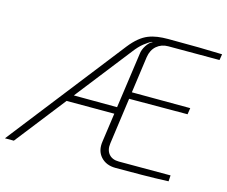

<svg xmlns="http://www.w3.org/2000/svg" viewBox="-131 -824 1135 959"><g transform="rotate(15 436.5 -345.0)"><path d="M626 -690Q721 -690 784.5 -689Q848 -688 906 -686L901 -655H636Q601 -655 576.5 -634Q552 -613 546 -575L482 -112Q477 -77 494.5 -56Q512 -35 547 -35H814L812 -4Q743 -1 675 -0.5Q607 0 539 0Q490 0 462 -31Q434 -62 442 -112L508 -581Q510 -603 524.5 -625.5Q539 -648 556 -655H551Q535 -648 513 -630.5Q491 -613 469 -584L13 0H-33L435 -600Q458 -629 480 -647Q502 -665 524.5 -674Q547 -683 572 -686.5Q597 -690 626 -690ZM483 -295 477 -260H194L211 -296ZM496 -386 822 -385 817 -352 491 -351Z"/></g></svg>

Font: Exo 2 ExtraLight
Style: Italic
Weight: 250
Italic angle: -8°
Designer: Natanael Gama
Foundry: Natanael Gama
Version: Version 2.010